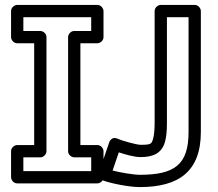

<svg xmlns="http://www.w3.org/2000/svg" viewBox="-20 -721 887 781"><path d="M351 -25H75V-81H144C159.1 -81 169 -95.3 169 -106V-570C169 -585.1 154.7 -595 144 -595H75V-651H351V-595H282C266.9 -595 257 -580.7 257 -570V-106C257 -90.9 271.3 -81 282 -81H351ZM376 25C386.7 25 401 15.1 401 0V-106C401 -116.7 391.1 -131 376 -131H307V-545H376C386.7 -545 401 -554.9 401 -570V-676C401 -686.7 391.1 -701 376 -701H50C39.3 -701 25 -691.1 25 -676V-570C25 -559.3 34.9 -545 50 -545H119V-131H50C39.3 -131 25 -121.1 25 -106V0C25 10.7 34.9 25 50 25ZM463.3 -101.3C491.6 -91.9 526.6 -82 552 -82C601.4 -82 637.5 -96.4 651 -143.6C656.8 -163.8 659 -189.1 659 -221V-651H747V-184C747 -51.4 690.3 -10 549 -10C523.3 -10 470.3 -19 438 -27.3ZM459.2 -156.4C439 -166.4 427.6 -151.6 424.3 -142.1L382.3 -19.1C378.2 -6.9 384.5 7.6 397.1 12.4C431.3 25.3 505.1 40 549 40C706.1 40 797 -22.9 797 -184V-676C797 -686.7 787.1 -701 772 -701H634C623.3 -701 609 -691.1 609 -676V-221C609 -191.6 606.5 -169.9 603 -157.4C596.7 -135.4 594.6 -132 552 -132C534.3 -132 471.3 -150.3 459.2 -156.4Z"/></svg>

Font: Fog Sans
Style: Outline
Weight: 700
Foundry: Intel Corporation
Version: Version 1.00